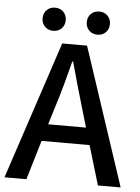

<svg xmlns="http://www.w3.org/2000/svg" viewBox="-56 -865 665 909"><g transform="rotate(5 276.0 -410.5)"><path d="M0 0 217 -655H335L552 0H444L388 -187H160L104 0ZM211 -356 184 -268H364L338 -356Q322 -409 306.5 -464Q291 -519 276 -574H272Q258 -519 243 -464Q228 -409 211 -356ZM379 -711Q355 -711 339.5 -726.5Q324 -742 324 -766Q324 -790 339.5 -805.5Q355 -821 379 -821Q403 -821 418.5 -805.5Q434 -790 434 -766Q434 -742 418.5 -726.5Q403 -711 379 -711ZM169 -711Q145 -711 129.5 -726.5Q114 -742 114 -766Q114 -790 129.5 -805.5Q145 -821 169 -821Q193 -821 208.5 -805.5Q224 -790 224 -766Q224 -742 208.5 -726.5Q193 -711 169 -711Z"/></g></svg>

Font: Assistant SemiBold
Style: Regular
Weight: 600
Designer: Hebrew By Ben Nathan, Latin by Paul Hunt
Version: Version 3.000